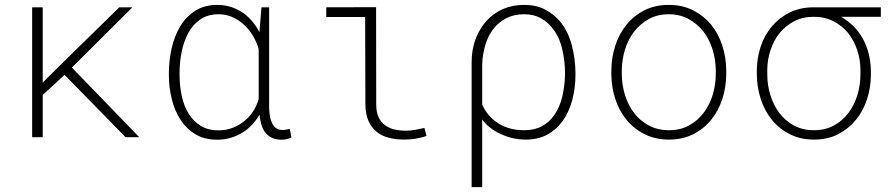

<svg xmlns="http://www.w3.org/2000/svg" viewBox="-20 -558 3641 781"><path d="M242.7 -253.4 490.7 0H546.4L272.5 -283.2L518.6 -528.3H465.3L234.4 -302.2L153.8 -222.2V-528.3H110.8V0H153.8V-171.9Z M1074.7 -528.3H1043.5L1035.6 -430.2L1035.2 -427.2Q1023.4 -450.2 1007.3 -469.7Q991.2 -489.3 970.7 -504.4Q948.2 -520 921.4 -529.1Q894.5 -538.1 864.3 -538.1Q811.5 -538.1 773.9 -513.9Q736.3 -489.7 712.4 -449.7Q689.5 -411.1 678.2 -361.6Q667 -312 667 -262.2V-252Q667 -203.1 678.7 -155.3Q690.4 -107.4 714.4 -70.8Q737.8 -34.2 774.9 -12Q812 10.3 863.3 10.3Q893.1 10.3 919.7 2.2Q946.3 -5.9 969.2 -20.5Q989.7 -33.7 1006.6 -52Q1023.4 -70.3 1035.6 -91.8Q1037.6 -73.2 1042.2 -55.2Q1046.9 -37.1 1056.2 -22.9Q1066.4 -7.8 1083.3 1.2Q1100.1 10.3 1124.5 10.3Q1135.7 10.3 1145.5 8.1Q1155.3 5.9 1165.5 1L1158.7 -33.7Q1151.9 -32.2 1144.5 -30.8Q1137.2 -29.3 1128.9 -29.3Q1111.3 -29.3 1100.6 -38.6Q1089.8 -47.9 1084.5 -62.5Q1078.6 -76.7 1076.7 -94Q1074.7 -111.3 1074.7 -127.4ZM710.4 -252V-262.2Q710.4 -302.7 718.5 -345Q726.6 -387.2 746.1 -424.3Q763.7 -457 794.2 -478.5Q824.7 -500 869.6 -500Q899.9 -500 926.3 -488Q952.6 -476.1 973.6 -456.5Q994.6 -437 1009.5 -411.4Q1024.4 -385.7 1032.2 -358.4V-189Q1032.2 -174.8 1032.2 -168.7Q1032.2 -162.6 1032.2 -155.3Q1024.9 -128.9 1010.5 -106.4Q996.1 -84 976.1 -67.4Q954.6 -48.8 927.2 -38.3Q899.9 -27.8 868.7 -27.8Q825.7 -27.8 795.9 -46.6Q766.1 -65.4 747.6 -95.2Q727.5 -127.9 719 -169.4Q710.4 -210.9 710.4 -252Z M1307.1 -528.3V-488.8H1465.3L1466.3 -135.3Q1466.3 -94.7 1478.5 -66.9Q1490.7 -39.1 1511.7 -22Q1532.7 -4.9 1561.5 2.4Q1590.3 9.8 1625.5 9.8Q1636.7 9.8 1647.9 8.8Q1659.2 7.8 1669.9 6.3Q1680.7 3.9 1691.9 1.5Q1703.1 -1 1714.8 -4.9L1706.5 -37.6Q1688.5 -33.7 1669.7 -30Q1650.9 -26.4 1630.9 -26.4Q1605.5 -26.4 1583.5 -31.7Q1561.5 -37.1 1544.9 -49.8Q1528.8 -62 1519.5 -82.5Q1510.3 -103 1510.3 -134.3L1509.8 -528.8Z M2320.8 -252V-262.2Q2320.3 -319.8 2305.7 -375Q2291 -430.2 2258.8 -470.2Q2232.9 -500.5 2197 -519.3Q2161.1 -538.1 2112.3 -538.1Q2064.5 -538.1 2025.9 -521.2Q1987.3 -504.4 1959.5 -473.6Q1931.2 -442.9 1914.8 -399.9Q1898.4 -356.9 1898.4 -303.7V203.1H1941.4V-72.3Q1955.1 -53.2 1973.9 -38.6Q1992.7 -23.9 2014.2 -14.2Q2038.1 -2.4 2064.7 3.7Q2091.3 9.8 2118.7 9.8Q2169.4 9.8 2206.1 -10.3Q2242.7 -30.3 2267.6 -64.5Q2294.4 -101.1 2307.6 -150.6Q2320.8 -200.2 2320.8 -252ZM2278.3 -262.2V-252Q2277.3 -208.5 2267.3 -165.5Q2257.3 -122.6 2234.9 -90.3Q2214.8 -61 2184.6 -44.7Q2154.3 -28.3 2112.3 -28.3Q2082 -28.3 2055.9 -35.2Q2029.8 -42 2008.3 -55.7Q1986.3 -69.3 1969.2 -88.6Q1952.1 -107.9 1941.4 -132.8V-295.9Q1942.9 -337.9 1954.6 -376.5Q1966.3 -415 1989.3 -443.4Q2010.3 -469.2 2040.8 -484.6Q2071.3 -500 2112.3 -500Q2151.4 -500 2179.7 -484.1Q2208 -468.3 2227.5 -442.9Q2255.4 -408.2 2266.8 -358.6Q2278.3 -309.1 2278.3 -262.2Z M2466.8 -272.9V-254.9Q2467.3 -202.1 2483.2 -154.3Q2499 -106.4 2529.3 -69.8Q2559.1 -33.7 2602.3 -12Q2645.5 9.8 2701.2 9.8Q2756.3 9.8 2799.6 -12Q2842.8 -33.7 2872.6 -70.3Q2902.3 -106.9 2918 -154.8Q2933.6 -202.6 2934.1 -254.9V-272.9Q2933.6 -325.7 2917.7 -373.8Q2901.9 -421.9 2872.1 -458.5Q2841.8 -494.6 2798.6 -516.4Q2755.4 -538.1 2700.2 -538.1Q2645 -538.1 2601.8 -516.4Q2558.6 -494.6 2528.8 -458Q2499 -421.4 2483.2 -373.5Q2467.3 -325.7 2466.8 -272.9ZM2509.3 -254.9V-272.9Q2509.8 -315.9 2522.5 -356.9Q2535.2 -397.9 2559.6 -429.7Q2584 -460.9 2619.1 -480.5Q2654.3 -500 2700.2 -500Q2745.6 -500 2781.2 -480.5Q2816.9 -460.9 2841.3 -429.7Q2865.7 -397.9 2878.4 -356.9Q2891.1 -315.9 2891.6 -272.9V-254.9Q2891.1 -211.4 2878.7 -170.9Q2866.2 -130.4 2841.8 -98.6Q2817.4 -66.4 2782.2 -47.4Q2747.1 -28.3 2701.2 -28.3Q2655.3 -28.3 2619.6 -47.4Q2584 -66.4 2559.6 -98.1Q2535.2 -129.9 2522.5 -170.7Q2509.8 -211.4 2509.3 -254.9Z M3563 -489.7V-528.3H3290Q3235.8 -528.3 3193.1 -507.6Q3150.4 -486.8 3120.6 -451.7Q3090.8 -417 3075 -370.6Q3059.1 -324.2 3058.6 -272.9V-254.9Q3059.1 -202.6 3074.7 -154.8Q3090.3 -106.9 3120.1 -70.3Q3149.9 -33.7 3192.9 -12Q3235.8 9.8 3291 9.8Q3346.7 9.8 3389.4 -12.2Q3432.1 -34.2 3461.9 -70.8Q3491.2 -106.9 3506.6 -153.8Q3522 -200.7 3522.5 -251V-269.5Q3522 -306.2 3513.4 -339.8Q3504.9 -373.5 3488.8 -402.3Q3473.6 -429.7 3451.4 -451.7Q3429.2 -473.6 3400.9 -489.7ZM3101.1 -254.9V-272.9Q3101.1 -315.4 3114.3 -354.5Q3127.4 -393.6 3151.4 -423.8Q3175.8 -453.6 3210.7 -471.7Q3245.6 -489.7 3290 -489.7Q3335 -489.7 3370.1 -471.7Q3405.3 -453.6 3429.7 -423.8Q3453.6 -393.6 3466.8 -354.5Q3480 -315.4 3480 -272.9V-254.9Q3480 -211.9 3467.5 -171.1Q3455.1 -130.4 3431.2 -98.6Q3407.2 -66.9 3372.1 -47.6Q3336.9 -28.3 3291 -28.3Q3245.1 -28.3 3209.7 -47.4Q3174.3 -66.4 3150.4 -98.1Q3126.5 -129.9 3113.8 -170.7Q3101.1 -211.4 3101.1 -254.9Z"/></svg>

Font: Roboto Mono ExtraLight
Style: Regular
Weight: 250
Monospace: yes
Designer: Google
Version: Version 3.000